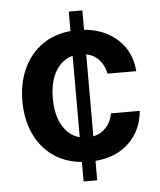

<svg xmlns="http://www.w3.org/2000/svg" viewBox="-52 -774 684 819"><g transform="rotate(-5 289.5 -364.0)"><path d="M272.9 0V-83.5Q200.7 -90.3 149.2 -127.4Q97.7 -164.6 70.1 -225.3Q42.5 -286.1 42.5 -363.3Q42.5 -440.9 70.6 -502Q98.6 -563 150.1 -600.1Q201.7 -637.2 272.9 -644V-727.5H331.1V-644.5Q419.4 -636.7 475.6 -584.2Q531.7 -531.7 537.6 -449.2H414.6Q408.2 -482.9 387 -507.6Q365.7 -532.2 331.1 -539.1V-188Q363.3 -194.8 385.5 -218.5Q407.7 -242.2 414.6 -279.3H537.6Q531.2 -198.2 476.6 -144.3Q421.9 -90.3 331.1 -83V0ZM272.9 -189.5V-538.1Q227.1 -525.9 200 -481Q172.9 -436 172.9 -365.2Q172.9 -293.5 199.7 -247.6Q226.6 -201.7 272.9 -189.5Z"/></g></svg>

Font: Inter Semi Bold
Style: Regular
Weight: 600
Designer: Rasmus Andersson
Foundry: rsms
Version: Version 4.000;git-e0f93cc